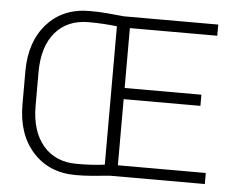

<svg xmlns="http://www.w3.org/2000/svg" viewBox="-52 -782 1037 853"><g transform="rotate(5 467.0 -355.5)"><path d="M890.6 0H467.3Q418.9 4.9 385.3 7.6Q351.6 10.3 315.4 10.3Q196.3 10.3 124.5 -69.3Q52.7 -148.9 52.7 -281.2V-429.7Q52.7 -561.5 124 -641.4Q195.3 -721.2 314.5 -721.2Q352.1 -721.2 388.7 -718.3Q425.3 -715.3 467.3 -710.9H888.2V-661.1H498.5V-394H840.8V-344.2H498.5V-49.3H890.6ZM315.4 -39.6Q348.1 -39.6 379.6 -41.3Q411.1 -43 440.4 -46.9V-664.1Q410.2 -667.5 379.2 -669.4Q348.1 -671.4 314.5 -671.4Q218.8 -671.4 165 -607.9Q111.3 -544.4 111.3 -430.7V-281.2Q111.3 -168 165.8 -103.8Q220.2 -39.6 315.4 -39.6Z"/></g></svg>

Font: Roboto Web
Style: Light
Weight: 300
Designer: Google
Version: Version 1.200310; 2013